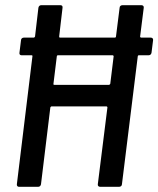

<svg xmlns="http://www.w3.org/2000/svg" viewBox="-20 -720 610 740"><path d="M561 -575H524C522 -575 520 -577 520 -579L534 -690C535 -696 531 -700 525 -700H452C446 -700 441 -696 441 -690L427 -579C427 -577 425 -575 423 -575H211C209 -575 208 -577 208 -579L221 -690C222 -696 219 -700 213 -700H139C133 -700 129 -696 128 -690L115 -579C114 -577 112 -575 110 -575H72C66 -575 61 -571 61 -565L55 -517C54 -511 57 -507 63 -507H102C104 -507 106 -505 105 -503L45 -10C44 -4 48 0 53 0H127C133 0 137 -4 138 -10L174 -306C175 -308 177 -310 179 -310H390C392 -310 394 -308 394 -306L357 -10C356 -4 360 0 366 0H439C445 0 450 -4 450 -10L511 -503C511 -505 513 -507 515 -507H553C559 -507 563 -511 564 -517L570 -565C571 -571 567 -575 561 -575ZM400 -393H189C187 -393 185 -395 186 -397L199 -503C199 -505 201 -507 203 -507H414C416 -507 418 -505 418 -503L405 -397C404 -395 402 -393 400 -393Z"/></svg>

Font: Barlow Semi Condensed Medium
Style: Italic
Weight: 500
Width: 4
Italic angle: -7°
Designer: Jeremy Tribby
Foundry: Tribby Type
Version: Version 1.422;hotconv 1.0.109;makeotfexe 2.5.65596